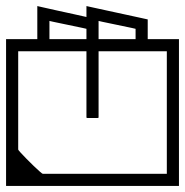

<svg xmlns="http://www.w3.org/2000/svg" viewBox="-40 -613 610 633"><path d="M-20 -357H20Q20 -329.5 20 -313Q20 -296.5 20 -281.2Q20 -266 20 -242Q20 -242 20 -242Q20 -242 20 -242Q20 -242 20 -242Q20 -242 20 -242Q20 -217 20 -204Q20 -191 20 -182.2Q20 -173.5 20 -161.8Q20 -150 20 -127H-20ZM550 -357V-127H510Q510 -150 510 -161.8Q510 -173.5 510 -182.2Q510 -191 510 -204Q510 -217 510 -242Q510 -242 510 -242Q510 -242 510 -242Q510 -242 510 -242Q510 -242 510 -242Q510 -266 510 -281.2Q510 -296.5 510 -313Q510 -329.5 510 -357ZM-20 -279H20V-120Q20 -118.5 27.8 -110Q35.5 -101.5 47 -89.8Q58.5 -78 70.5 -66.5Q82.5 -55 91 -47.5Q99.5 -40 101 -40Q101 -40 101 -40Q101 -40 101 -40Q101 -40 101 -40Q101 -40 118.2 -40Q135.5 -40 161 -40Q186.5 -40 212 -40Q237.5 -40 254.8 -40Q272 -40 272 -40Q272 -30.5 272 -20.2Q272 -10 272 0Q272 0 272 0Q272 0 272 0Q272 0 272 0Q272 0 272 0Q272 0 272 0Q268.5 0 246 0Q223.5 0 190.2 0Q157 0 120.8 0Q84.5 0 52.5 0Q20.5 0 0.2 0Q-20 0 -20 0Q-20 0 -20 0Q-20 0 -20 0Q-20 0 -20 0Q-20 0 -20 0Q-20 0 -20 -20.2Q-20 -40.5 -20 -72.2Q-20 -104 -20 -139.5Q-20 -175 -20 -206.8Q-20 -238.5 -20 -258.8Q-20 -279 -20 -279ZM-20 -205Q-20 -205 -20 -225.2Q-20 -245.5 -20 -277.2Q-20 -309 -20 -344.5Q-20 -380 -20 -411.8Q-20 -443.5 -20 -463.8Q-20 -484 -20 -484Q-20 -484 -20 -484Q-20 -484 -20 -484Q-20 -484 -20 -484Q-20 -484 -20 -484Q-20 -484 1 -484Q22 -484 55.2 -484Q88.5 -484 126 -484Q163.5 -484 196.8 -484Q230 -484 251 -484Q272 -484 272 -484Q272 -484 272 -484Q272 -484 272 -484Q272 -484 272 -484Q272 -484 272 -484Q272 -484 272 -484Q272 -474.5 272 -464.2Q272 -454 272 -444Q272 -444 253.8 -444Q235.5 -444 206.8 -444Q178 -444 146 -444Q114 -444 85.2 -444Q56.5 -444 38.2 -444Q20 -444 20 -444Q20 -444 20 -444Q20 -444 20 -444Q20 -444 20 -444Q20 -444 20 -444Q20 -444 20 -444Q20 -444 20 -444Q20 -444 20 -444Q20 -444 20 -444Q20 -444 20 -444Q20 -444 20 -444Q20 -444 20 -444Q20 -444 20 -444Q20 -444 20 -444Q20 -444 20 -426.8Q20 -409.5 20 -382.2Q20 -355 20 -324.5Q20 -294 20 -266.8Q20 -239.5 20 -222.2Q20 -205 20 -205ZM550 -205H510Q510 -205 510 -222.2Q510 -239.5 510 -266.8Q510 -294 510 -324.5Q510 -355 510 -382.2Q510 -409.5 510 -426.8Q510 -444 510 -444Q510 -444 510 -444Q510 -444 510 -444Q510 -444 510 -444Q510 -444 510 -444Q510 -444 510 -444Q510 -444 510 -444Q510 -444 510 -444Q510 -444 510 -444Q510 -444 510 -444Q510 -444 510 -444Q510 -444 510 -444Q510 -444 510 -444Q510 -444 510 -444Q510 -444 491.8 -444Q473.5 -444 444.8 -444Q416 -444 384 -444Q352 -444 323.2 -444Q294.5 -444 276.2 -444Q258 -444 258 -444Q258 -454 258 -464.2Q258 -474.5 258 -484Q258 -484 258 -484Q258 -484 258 -484Q258 -484 258 -484Q258 -484 258 -484Q258 -484 258 -484Q258 -484 279 -484Q300 -484 333.2 -484Q366.5 -484 404 -484Q441.5 -484 474.8 -484Q508 -484 529 -484Q550 -484 550 -484Q550 -484 550 -484Q550 -484 550 -484Q550 -484 550 -484Q550 -484 550 -484Q550 -484 550 -463.8Q550 -443.5 550 -411.8Q550 -380 550 -344.5Q550 -309 550 -277.2Q550 -245.5 550 -225.2Q550 -205 550 -205ZM550 -279Q550 -279 550 -258.8Q550 -238.5 550 -206.8Q550 -175 550 -139.5Q550 -104 550 -72.2Q550 -40.5 550 -20.2Q550 0 550 0Q550 0 550 0Q550 0 550 0Q550 0 550 0Q550 0 550 0Q550 0 529 0Q508 0 474.8 0Q441.5 0 404 0Q366.5 0 333.2 0Q300 0 279 0Q258 0 258 0Q258 0 258 0Q258 0 258 0Q258 0 258 0Q258 0 258 0Q258 0 258 0Q258 -10 258 -20.2Q258 -30.5 258 -40Q258 -40 276.2 -40Q294.5 -40 323.2 -40Q352 -40 384 -40Q416 -40 444.8 -40Q473.5 -40 491.8 -40Q510 -40 510 -40Q510 -40 510 -40Q510 -40 510 -40Q510 -40 510 -40Q510 -40 510 -40Q510 -40 510 -40Q510 -40 510 -40Q510 -40 510 -40Q510 -40 510 -40Q510 -40 510 -40Q510 -40 510 -40Q510 -40 510 -40Q510 -40 510 -40Q510 -40 510 -40Q510 -40 510 -57.2Q510 -74.5 510 -101.8Q510 -129 510 -159.5Q510 -190 510 -217.2Q510 -244.5 510 -261.8Q510 -279 510 -279ZM249 -446Q249 -446 257 -446Q265 -446 273 -446Q281 -446 281 -446Q282.5 -446 283.2 -446Q284 -446 284.5 -445.5Q285 -445 285 -444.2Q285 -443.5 285 -442Q285 -442 285 -442Q285 -442 285 -442Q285 -442 285 -442Q285 -442 285 -442Q285 -442 285 -442Q285 -442 285 -426.5Q285 -411 285 -386.8Q285 -362.5 285 -335Q285 -307.5 285 -283.2Q285 -259 285 -243.5Q285 -228 285 -228Q285 -226 284.8 -225.2Q284.5 -224.5 283.8 -224.2Q283 -224 281 -224Q281 -224 273 -224Q265 -224 257 -224Q249 -224 249 -224Q247 -224 246.2 -224.2Q245.5 -224.5 245.2 -225.2Q245 -226 245 -228Q245 -228 245 -243.5Q245 -259 245 -283.2Q245 -307.5 245 -335Q245 -362.5 245 -386.8Q245 -411 245 -426.5Q245 -442 245 -442Q245 -442 245 -442Q245 -442 245 -442Q245 -442 245 -442Q245 -442 245 -442Q245 -442 245 -442Q245 -443.5 245 -444.2Q245 -445 245.5 -445.5Q246 -446 246.8 -446Q247.5 -446 249 -446ZM447 -464H407Q407 -464 407 -477.5Q407 -491 407 -504.5Q407 -518 407 -518Q407 -518 407 -518Q407 -518 407 -518Q407 -518 394.8 -520.8Q382.5 -523.5 364.2 -527.2Q346 -531 327.8 -534.8Q309.5 -538.5 297.2 -541.2Q285 -544 285 -544Q285 -544 285 -544Q285 -544 285 -544Q285 -544 285 -532Q285 -520 285 -504Q285 -488 285 -476Q285 -464 285 -464H267L245 -548Q245 -548 245 -554.8Q245 -561.5 245 -570.5Q245 -579.5 245 -586.2Q245 -593 245 -593Q245 -593 245 -593Q245 -593 245 -593Q245 -593 265.5 -588.5Q286 -584 316 -577.5Q346 -571 376 -564.5Q406 -558 426.5 -553.5Q447 -549 447 -549Q447 -549 447 -549Q447 -549 447 -549Q447 -549 447 -536.2Q447 -523.5 447 -506.5Q447 -489.5 447 -476.8Q447 -464 447 -464ZM267 -464H245Q245 -464 245 -477.5Q245 -491 245 -504.5Q245 -518 245 -518Q245 -518 245 -518Q245 -518 245 -518Q245 -518 232.8 -520.8Q220.5 -523.5 202.2 -527.2Q184 -531 165.8 -534.8Q147.5 -538.5 135.2 -541.2Q123 -544 123 -544Q123 -544 123 -544Q123 -544 123 -544Q123 -544 123 -532Q123 -520 123 -504Q123 -488 123 -476Q123 -464 123 -464H83Q83 -464 83 -477Q83 -490 83 -509.2Q83 -528.5 83 -547.8Q83 -567 83 -580Q83 -593 83 -593Q83 -593 83 -593Q83 -593 83 -593Q83 -593 101.5 -588.8Q120 -584.5 147.5 -578.5Q175 -572.5 202.5 -566.5Q230 -560.5 248.5 -556.2Q267 -552 267 -552Q267 -552 267 -552Q267 -552 267 -552Q267 -552 267 -538.8Q267 -525.5 267 -508Q267 -490.5 267 -477.2Q267 -464 267 -464Z"/></svg>

Font: Honk
Style: Regular
Weight: 400
Designer: Noopur Datye & Yesha Goshar
Foundry: Ek Type
Version: Version 1.000